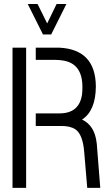

<svg xmlns="http://www.w3.org/2000/svg" viewBox="-20 -916 536 936"><path d="M115.2 -896.5H163.1L210 -801.8L255.9 -896.5H303.7L229.5 -748H189.5ZM41 0V-683.6H107.4V0ZM154.3 -301.8V-363.3H270.5Q366.2 -363.3 379.9 -455.1Q381.8 -471.7 381.8 -491.2Q381.8 -603.5 292 -620.1Q273.4 -624 252 -624H154.3V-683.6H269.5Q446.3 -674.8 447.3 -494.1Q446.3 -376 379.9 -333Q441.4 -304.7 451.2 -219.7Q452.1 -214.8 452.1 -211.9L468.8 0H405.3L390.6 -173.8Q383.8 -261.7 346.7 -286.1Q320.3 -302.7 277.3 -301.8Z"/></svg>

Font: Post No Bills Colombo Medium
Style: Regular
Weight: 500
Designer: Kosala Senevirathne, Siva Puranthara, Lasantha Premarathna, Tharique Azeez
Foundry: Mooniak
Version: Version 1.220 ; ttfautohint (v1.6)